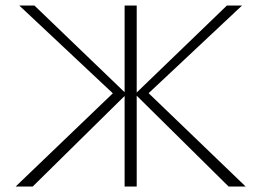

<svg xmlns="http://www.w3.org/2000/svg" viewBox="-20 -678 950 698"><path d="M811 0 471 -336 805 -658H860L503 -323L506 -353L873 0ZM37 0 405 -353 407 -323 50 -658H105L440 -336L99 0ZM433 0V-658H477V0Z"/></svg>

Font: Ysabeau SC ExtraLight
Style: Regular
Weight: 250
Designer: Christian Thalmann (Catharsis Fonts)
Version: Version 2.001;gftools[0.9.30]; featfreeze: smcp